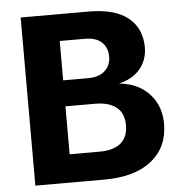

<svg xmlns="http://www.w3.org/2000/svg" viewBox="-51 -754 754 802"><g transform="rotate(-5 326.0 -352.5)"><path d="M65 0V-705H349Q460 -705 515.5 -660Q571 -615 571 -535Q571 -502 557.5 -473.5Q544 -445 517.5 -424.5Q491 -404 452 -395V-394Q504 -389 542 -365Q580 -341 601.5 -301.5Q623 -262 623 -210Q623 -113 553 -56.5Q483 0 354 0ZM219 -48 150 -118H345Q402 -118 433 -143Q464 -168 464 -219Q464 -269 432.5 -294Q401 -319 342 -319H191V-428H324Q370 -428 394.5 -451Q419 -474 419 -510Q419 -548 395 -570.5Q371 -593 325 -593H150L219 -663Z"/></g></svg>

Font: TikTok Sans 24pt
Style: Bold
Weight: 700
Version: Version 4.000